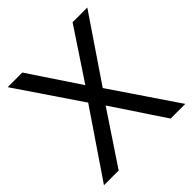

<svg xmlns="http://www.w3.org/2000/svg" viewBox="-192 -863 1006 1006"><g transform="rotate(-45 311.0 -360.0)"><path d="M119 0H10L257.5 -364.5L16.5 -720H125L311.5 -439.5L497.5 -720H606.5L365.5 -364.5L612.5 0H504L311.5 -289Z"/></g></svg>

Font: CCSD_manrope Medium
Style: Regular
Weight: 500
Designer: Mikhail Sharanda
Foundry: Mikhail Sharanda
Version: Version 4.503